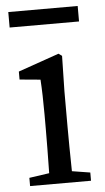

<svg xmlns="http://www.w3.org/2000/svg" viewBox="-53 -757 434 791"><g transform="rotate(-5 164.5 -361.0)"><path d="M39 0V-34L122 -46Q124 -158 124 -230V-288Q124 -372 120 -433L34 -441V-474L203 -533L217 -523L214 -377V-230Q214 -158 216 -46L291 -34V0ZM12 -658V-722H299V-658Z"/></g></svg>

Font: GenRyuMin TW M
Style: Regular
Weight: 500
Version: Version 1.501;PS 1;hotconv 16.6.51;makeotf.lib2.5.65220